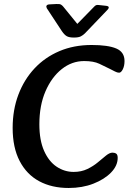

<svg xmlns="http://www.w3.org/2000/svg" viewBox="-20 -920 640 956"><path d="M322 16Q238 16 175.5 -17.5Q113 -51 78 -118Q43 -185 43 -283Q43 -373 71.5 -448.5Q100 -524 152 -579.5Q204 -635 276 -665.5Q348 -696 436 -696Q518 -696 559 -678.5Q600 -661 600 -616Q600 -592 591.5 -575Q583 -558 573 -558Q564 -558 552.5 -564Q541 -570 527 -577Q503 -589 474.5 -602.5Q446 -616 399 -616Q338 -616 287.5 -576Q237 -536 206.5 -465.5Q176 -395 176 -301Q176 -222 199.5 -169Q223 -116 262 -90Q301 -64 347 -64Q385 -64 415 -78.5Q445 -93 467.5 -112Q490 -131 508 -145.5Q526 -160 540 -160Q551 -160 558.5 -155Q566 -150 566 -134Q566 -95 533 -61Q500 -27 445 -5.5Q390 16 322 16ZM516 -872Q523 -880 521 -885Q519 -890 509 -891L472 -895Q464 -896 459.5 -894.5Q455 -893 450 -888L365 -801L295 -887Q291 -892 284.5 -896.5Q278 -901 261 -900L223 -898Q215 -897 212 -892Q209 -887 213 -879L288 -765Q301 -746 313 -739.5Q325 -733 348 -733Q371 -733 382.5 -739Q394 -745 403 -754Z"/></svg>

Font: Alkatra
Style: Regular
Weight: 400
Designer: Suman Bhandary
Version: Version 1.100;gftools[0.9.22]